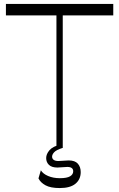

<svg xmlns="http://www.w3.org/2000/svg" viewBox="-20 -750 604 973"><path d="M10 -672V-730H554V-672ZM266 0V-730H298V0ZM283 203Q236 203 210.5 189Q185 175 175 154L187 113Q198 131 224 142Q250 153 283 153Q319 153 335 143.5Q351 134 351 118Q351 96 321 96Q309 96 296 97.5Q283 99 271 99Q242 99 228 85.5Q214 72 214 51Q214 31 230.5 11.5Q247 -8 290 -19L296 0Q265 10 254.5 21.5Q244 33 244 44Q244 54 252 60Q260 66 276 66Q288 66 302.5 64.5Q317 63 328 63Q360 63 374.5 79.5Q389 96 389 122Q389 159 362.5 181Q336 203 283 203Z"/></svg>

Font: Savate ExtraLight
Style: Regular
Weight: 200
Designer: Max Esnée
Foundry: Plomb Type
Version: Version 2.000